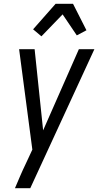

<svg xmlns="http://www.w3.org/2000/svg" viewBox="-20 -780 540 1015"><path d="M59 215Q73 182 87 149.5Q101 117 117 84L151 11L81 -520H163L208 -91L397 -520H479L140 215ZM199 -588 155 -625 274 -760H366L437 -620L386 -593L311 -704Z"/></svg>

Font: Iosevka Oblique
Style: Regular
Weight: 400
Italic angle: -9°
Monospace: yes
Designer: Belleve Invis
Foundry: Belleve Invis
Version: Version 32.5.0; ttfautohint (v1.8.4)